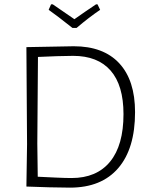

<svg xmlns="http://www.w3.org/2000/svg" viewBox="-20 -855 682 880"><path d="M599 -341Q599 -174 522 -84.5Q445 5 301 5Q264 5 206.5 3.5Q149 2 101 0L104 -194L101 -639L318 -643Q454 -643 526.5 -565Q599 -487 599 -341ZM546 -332Q546 -464 487 -531.5Q428 -599 315 -599Q287 -599 240 -597.5Q193 -596 154 -594L151 -197L153 -45Q194 -43 237.5 -41Q281 -39 308 -39Q423 -39 484.5 -114Q546 -189 546 -332ZM439 -810Q386 -774 331 -727H312Q239 -785 203 -810L214 -835H222L321 -767Q369 -801 420 -835H427Z"/></svg>

Font: Luna Sans Light
Style: Regular
Weight: 300
Designer: Juan Pablo del Peral
Foundry: Huerta Tipografica
Version: Version 2.001; ttfautohint (v1.5)